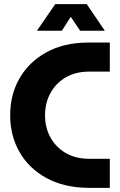

<svg xmlns="http://www.w3.org/2000/svg" viewBox="-20 -905 578 925"><path d="M401 0Q286 -2 202.5 -48Q119 -94 74 -172.5Q29 -251 29 -350Q29 -449 74 -527.5Q119 -606 202.5 -652.5Q286 -699 401 -700H509V-560H405Q342 -559 295.5 -531.5Q249 -504 223 -456.5Q197 -409 197 -350Q197 -290 223 -243Q249 -196 295.5 -168.5Q342 -141 405 -140H509V0ZM158 -757 246 -885H398L485 -757H366L321 -824L278 -757Z"/></svg>

Font: MuseoModerno
Style: Bold
Weight: 700
Designer: Pablo Cosgaya, Héctor Gatti, Marcela Romero, and the Authors of The MuseoModerno Project.
Foundry: Omnibus-Type Team
Version: Version 1.001